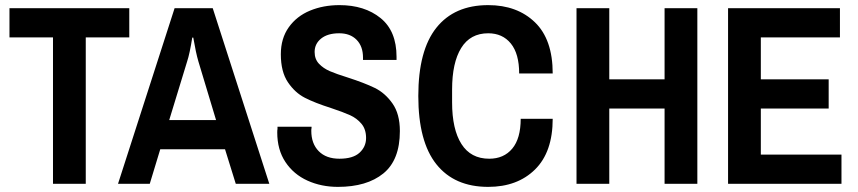

<svg xmlns="http://www.w3.org/2000/svg" viewBox="-20 -718 3351 750"><path d="M187 0V-572H17V-686H485V-572H315V0Z M662 -686H811L1032 0H901L859 -135H606L565 0H441ZM755 -478Q745 -512 735 -571H731Q721 -508 711 -478L641 -249H824Z M1300 12Q1235 12 1181 -12.5Q1127 -37 1095 -85Q1063 -133 1063 -201Q1063 -210 1064 -214V-223H1197V-218Q1196 -215 1196 -207Q1196 -157 1225 -127.5Q1254 -98 1306 -98Q1359 -98 1384.5 -121.5Q1410 -145 1410 -179Q1410 -213 1392 -234.5Q1374 -256 1347.5 -268Q1321 -280 1273 -296Q1210 -316 1171 -336Q1132 -356 1104.5 -397Q1077 -438 1077 -506Q1077 -568 1108 -611.5Q1139 -655 1191 -676.5Q1243 -698 1306 -698Q1404 -698 1466.5 -647.5Q1529 -597 1529 -496V-484H1398V-493Q1398 -537 1373 -562.5Q1348 -588 1305 -588Q1260 -588 1234.5 -567.5Q1209 -547 1209 -515Q1209 -487 1226 -469Q1243 -451 1268.5 -440Q1294 -429 1339 -415Q1404 -394 1444 -374.5Q1484 -355 1513 -314Q1542 -273 1542 -206Q1542 -93 1477.5 -40.5Q1413 12 1300 12Z M1887 12Q1755 12 1684.5 -76.5Q1614 -165 1614 -343Q1614 -521 1684.5 -609.5Q1755 -698 1887 -698Q2000 -698 2069.5 -631Q2139 -564 2139 -431H2008Q2008 -508 1975.5 -548Q1943 -588 1887 -588Q1817 -588 1781.5 -530.5Q1746 -473 1746 -368V-318Q1746 -213 1782.5 -155.5Q1819 -98 1891 -98Q1948 -98 1981 -137.5Q2014 -177 2014 -254H2139Q2139 -124 2070 -56Q2001 12 1887 12Z M2232 0V-686H2360V-408H2576V-686H2704V0H2576V-294H2360V0Z M2824 -686H3261V-572H2952V-408H3217V-294H2952V-114H3267V0H2824Z"/></svg>

Font: AXENEO7
Style: Regular
Weight: 400
Designer: Hector Gatti, Simon Guibord
Foundry: Omnibus-Type, Jean-Christophe Thérien
Version: Version 1.000